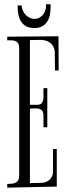

<svg xmlns="http://www.w3.org/2000/svg" viewBox="-20 -863 314 880"><path d="M117.2 -382.8H151.9Q167 -382.8 173.1 -393.1Q179.2 -403.3 179.2 -416V-459H196.8V-279.8H179.2V-332Q179.2 -351.6 170.2 -358.9Q161.1 -366.2 143.1 -366.2Q139.2 -366.2 131.8 -365.7Q124.5 -365.2 117.2 -365.2V-23.9L168 -24.9Q191.4 -24.9 207.3 -39.3Q223.1 -53.7 223.1 -78.1V-180.2H240.2V-7.8L13.2 -2.9V-20Q23.9 -20 33.9 -21Q43.9 -22 51.5 -25.6Q59.1 -29.3 63.5 -36.9Q67.9 -44.4 67.9 -58.1V-642.1Q67.9 -656.2 63.5 -663.8Q59.1 -671.4 51.5 -674.6Q43.9 -677.7 33.9 -678Q23.9 -678.2 13.2 -678.2V-694.8L248 -696.8L249 -540H231.9L231 -627Q229.5 -640.6 223.6 -650.9Q217.8 -661.1 209 -667.5Q200.2 -673.8 189.2 -677Q178.2 -680.2 166 -680.2Q153.8 -680.2 141.4 -679.7Q128.9 -679.2 117.2 -679.2ZM211.9 -843.3V-830.1Q211.9 -810.1 208 -792.5Q204.1 -774.9 195.1 -762Q186 -749 171.9 -741.7Q157.7 -734.4 137.2 -734.4Q116.7 -734.4 102.3 -741.5Q87.9 -748.5 78.9 -761Q69.8 -773.4 65.4 -790.5Q61 -807.6 61 -828.1V-838.4H79.1Q79.6 -826.2 84.5 -814.9Q89.4 -803.7 97.4 -795.2Q105.5 -786.6 116 -781.5Q126.5 -776.4 138.2 -776.4Q150.4 -776.4 160.6 -782Q170.9 -787.6 178 -796.9Q185.1 -806.2 188.5 -818.4Q191.9 -830.6 190.9 -843.3Z"/></svg>

Font: Bigelow Rules
Style: Regular
Weight: 400
Designer: Astigmatic (AOETI)
Foundry: Astigmatic (AOETI)
Version: Version 1.001